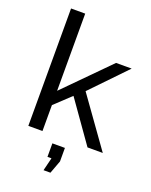

<svg xmlns="http://www.w3.org/2000/svg" viewBox="-171 -819 880 1122"><g transform="rotate(20 269.5 -258.5)"><path d="M243 213 263 132H238V48H316V132L286 213ZM439 0 259 -255 159 -161V0H71V-730H159V-250L427 -521H524L316 -305L534 0Z"/></g></svg>

Font: Boldmen Medium
Style: Regular
Weight: 400
Designer: Matt McInerney, Pablo Impallari, Rodrigo Fuenzalida
Foundry: LIVING CONCEPT
Version: Version 1.000